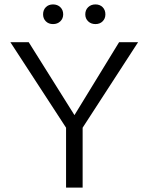

<svg xmlns="http://www.w3.org/2000/svg" viewBox="-20 -849 672 869"><path d="M175 -784Q175 -804 187.5 -816.5Q200 -829 220 -829Q240 -829 253 -816.5Q266 -804 266 -784Q266 -765 253 -752.5Q240 -740 220 -740Q200 -740 187.5 -752.5Q175 -765 175 -784ZM366 -784Q366 -804 379 -816.5Q392 -829 412 -829Q432 -829 444.5 -816.5Q457 -804 457 -784Q457 -765 444.5 -752.5Q432 -740 412 -740Q392 -740 379 -752.5Q366 -765 366 -784ZM605 -658 354 -271V0H279V-271L27 -658H110L317 -328L519 -658Z"/></svg>

Font: EauTestSC
Style: Regular
Weight: 400
Designer: Christian Thalmann (Catharsis Fonts)
Version: Version 0.001;PS 000.001;hotconv 1.0.88;makeotf.lib2.5.64775